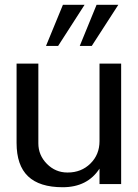

<svg xmlns="http://www.w3.org/2000/svg" viewBox="-20 -764 573 797"><path d="M259.8 -47.9H261.2Q317.4 -47.9 355.2 -85Q393.1 -122.1 393.1 -178.2V-500H482.9V0H393.1V-64Q342.8 13.2 240.2 13.2Q144 13.2 96.4 -32.2Q48.8 -77.6 48.8 -170.9V-500H139.2V-168.9Q139.2 -119.6 174.8 -83.7Q210.4 -47.9 259.8 -47.9ZM331.1 -744.1 221.2 -573.2H170.9L241.2 -744.1ZM471.2 -744.1 360.8 -573.2H311L380.9 -744.1Z"/></svg>

Font: Perun
Style: Regular
Weight: 400
Version: Version 1.0000